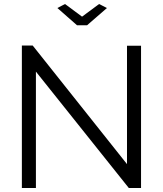

<svg xmlns="http://www.w3.org/2000/svg" viewBox="-20 -937 812 957"><path d="M304 -917 389 -854 474 -917 513 -897 414 -811H364L266 -897ZM159 -580V0H89V-710H143L613 -119V-709H683V0H622Z"/></svg>

Font: Boldmen
Style: Regular
Weight: 400
Designer: Matt McInerney, Pablo Impallari, Rodrigo Fuenzalida
Foundry: LIVING CONCEPT
Version: Version 1.000